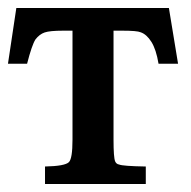

<svg xmlns="http://www.w3.org/2000/svg" viewBox="-23 -462 480 482"><path d="M18 -442H401L424 -302H375Q369 -338 357 -357Q345 -376 330 -381Q321 -385 284 -385H262V-111Q262 -89 263 -75.5Q264 -62 266 -57Q269 -50 276 -49Q285 -45 343 -44V0H90V-44Q140 -45 150 -55Q159 -64 159 -111V-385H136Q102 -385 89 -380.5Q76 -376 66 -363Q57 -349 45 -302H-3Z"/></svg>

Font: New Athena Unicode
Style: Bold
Weight: 700
Designer: J. Rusten 1997; rev. by R. Hancock 2001, 2002, rev. by D. Mastronarde 2002-2021
Foundry: Society for Classical Studies (formerly American Philological Association)
Version: Version 5.008